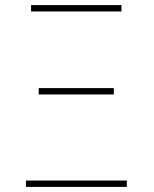

<svg xmlns="http://www.w3.org/2000/svg" viewBox="-20 -734 603 754"><path d="M102 -689H457V-714H102ZM132 -363H427V-388H132ZM82 0H478V-25H82Z"/></svg>

Font: Noto Sans Mono SemiCondensed Thin
Style: Regular
Weight: 100
Width: 4
Designer: Monotype Design Team
Foundry: Monotype Imaging Inc.
Version: Version 2.014